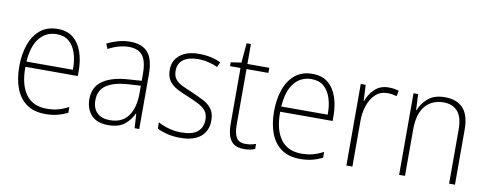

<svg xmlns="http://www.w3.org/2000/svg" viewBox="-58 -937 3120 1226"><g transform="rotate(10 1501.5 -324.0)"><path d="M255 -539Q318 -539 357 -506.5Q396 -474 414.5 -419Q433 -364 433 -297V-265H93Q92 -149 137.5 -87Q183 -25 271 -25Q311 -25 343 -33Q375 -41 414 -61V-23Q381 -7 346.5 1.5Q312 10 270 10Q196 10 148 -24Q100 -58 77 -119Q54 -180 54 -262Q54 -341 76.5 -404Q99 -467 143.5 -503Q188 -539 255 -539ZM255 -505Q186 -505 143.5 -453Q101 -401 94 -299H395Q396 -358 381 -405Q366 -452 335 -478.5Q304 -505 255 -505Z M725 -539Q803 -539 840.5 -495.5Q878 -452 878 -355V0H848L842 -94H840Q821 -52 783.5 -21Q746 10 677 10Q604 10 567.5 -30Q531 -70 531 -133Q531 -212 589 -252.5Q647 -293 754 -300L840 -306V-349Q840 -434 811.5 -469.5Q783 -505 723 -505Q691 -505 658 -496Q625 -487 589 -468L576 -501Q610 -518 647.5 -528.5Q685 -539 725 -539ZM757 -269Q667 -263 618.5 -230.5Q570 -198 570 -133Q570 -80 599.5 -51.5Q629 -23 682 -23Q762 -23 800.5 -76.5Q839 -130 840 -219V-274Z M1322 -133Q1322 -67 1277.5 -28.5Q1233 10 1145 10Q1097 10 1058 0Q1019 -10 994 -23V-64Q1026 -46 1065 -35.5Q1104 -25 1145 -25Q1218 -25 1251 -53.5Q1284 -82 1284 -133Q1284 -167 1267.5 -188Q1251 -209 1221.5 -224.5Q1192 -240 1153 -256Q1110 -273 1076.5 -290.5Q1043 -308 1023.5 -335Q1004 -362 1004 -407Q1004 -467 1048.5 -503Q1093 -539 1172 -539Q1213 -539 1249 -531Q1285 -523 1313 -509L1298 -476Q1273 -489 1239 -497Q1205 -505 1171 -505Q1111 -505 1076.5 -480Q1042 -455 1042 -407Q1042 -374 1057.5 -353.5Q1073 -333 1102 -319Q1131 -305 1170 -289Q1211 -271 1245.5 -253.5Q1280 -236 1301 -208Q1322 -180 1322 -133Z M1563 -24Q1582 -24 1599 -27.5Q1616 -31 1629 -36V-3Q1615 3 1598 6.5Q1581 10 1558 10Q1498 10 1472.5 -26.5Q1447 -63 1447 -133V-496H1379V-521L1447 -531L1458 -658H1486V-529H1628V-496H1486V-135Q1486 -80 1502.5 -52Q1519 -24 1563 -24Z M1907 -539Q1970 -539 2009 -506.5Q2048 -474 2066.5 -419Q2085 -364 2085 -297V-265H1745Q1744 -149 1789.5 -87Q1835 -25 1923 -25Q1963 -25 1995 -33Q2027 -41 2066 -61V-23Q2033 -7 1998.5 1.5Q1964 10 1922 10Q1848 10 1800 -24Q1752 -58 1729 -119Q1706 -180 1706 -262Q1706 -341 1728.5 -404Q1751 -467 1795.5 -503Q1840 -539 1907 -539ZM1907 -505Q1838 -505 1795.5 -453Q1753 -401 1746 -299H2047Q2048 -358 2033 -405Q2018 -452 1987 -478.5Q1956 -505 1907 -505Z M2402 -538Q2438 -538 2467 -528L2460 -492Q2446 -496 2431.5 -498.5Q2417 -501 2401 -501Q2354 -501 2323 -472.5Q2292 -444 2275.5 -395.5Q2259 -347 2260 -288V0H2221V-529H2253L2258 -424H2260Q2275 -468 2310 -503Q2345 -538 2402 -538Z M2766 -539Q2843 -539 2884 -495Q2925 -451 2925 -356V0H2887V-351Q2887 -431 2854.5 -468Q2822 -505 2763 -505Q2689 -505 2645 -454Q2601 -403 2601 -300V0H2563V-529H2593L2598 -426H2601Q2617 -470 2657 -504.5Q2697 -539 2766 -539Z"/></g></svg>

Font: Noto Sans Gujarati UI SemiCondensed ExtraLight
Style: Regular
Weight: 200
Width: 4
Designer: Jelle Bosma - Monotype Design Team, Universal Thirst
Foundry: Monotype Imaging Inc.
Version: Version 2.106; ttfautohint (v1.8.4.7-5d5b)